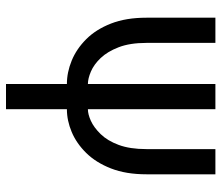

<svg xmlns="http://www.w3.org/2000/svg" viewBox="-69 -669 738 640"><g transform="rotate(90 300.0 -349.0)"><path d="M260 -203Q221 -203 182 -219Q143 -235 110.5 -267.5Q78 -300 58.5 -350Q39 -400 39 -468V-698H123V-468Q123 -413 137.5 -375.5Q152 -338 173.5 -315.5Q195 -293 218.5 -283Q242 -273 260 -273V-698H344V-273Q361 -273 383 -283Q405 -293 427 -315.5Q449 -338 463 -375.5Q477 -413 477 -468V-698H561V-468Q561 -400 541.5 -350Q522 -300 490 -267.5Q458 -235 420 -219Q382 -203 344 -203V0H260Z"/></g></svg>

Font: Lilex
Style: Regular
Weight: 400
Monospace: yes
Designer: Mike Abbink, Paul van der Laan, Pieter van Rosmalen, Mikhael Khrustik
Foundry: Mikhael Khrustik
Version: Version 2.510